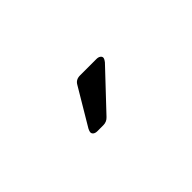

<svg xmlns="http://www.w3.org/2000/svg" viewBox="3 -1171 594 594"><g transform="rotate(-45 300.0 -874.0)"><path d="M252 -794H226Q218 -794 213 -797.5Q208 -801 208 -807Q208 -811 212 -819L284 -940Q292 -954 310 -954H382Q390 -954 395 -950.5Q400 -947 400 -942Q400 -937 393 -928L277 -805Q267 -794 252 -794Z"/></g></svg>

Font: Shippori Antique B1
Style: Regular
Weight: 400
Designer: FONTDASU
Foundry: FONTDASU / Google Inc. / but / Adobe
Version: Version 2.001